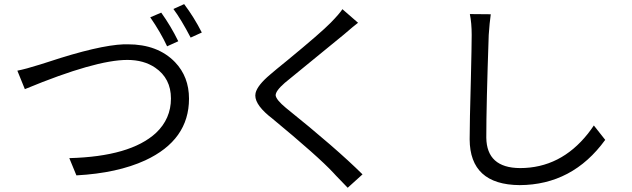

<svg xmlns="http://www.w3.org/2000/svg" viewBox="-20 -845 3040 924"><path d="M755.9 -784.2Q802.7 -718.8 837.9 -646.5L784.2 -622.1Q752.9 -689.5 703.1 -761.7ZM866.2 -825.2Q914.1 -761.7 951.2 -688.5L897.5 -664.1Q851.6 -752 814.5 -801.8ZM63.5 -504.9Q103.5 -512.7 171.9 -534.2Q183.6 -538.1 211.9 -546.9Q454.1 -627 576.2 -631.8Q585.9 -631.8 594.7 -631.8Q739.3 -631.8 822.3 -545.9Q889.6 -475.6 889.6 -370.1Q889.6 -170.9 678.7 -73.2Q544.9 -11.7 347.7 -1L313.5 -84Q607.4 -91.8 730.5 -205.1Q802.7 -273.4 802.7 -371.1Q802.7 -467.8 726.6 -519.5Q671.9 -556.6 592.8 -556.6Q439.5 -556.6 104.5 -418Q101.6 -417 99.6 -416Z M1627.9 -800.8 1703.1 -735.4Q1684.6 -721.7 1634.8 -678.7Q1592.8 -643.6 1350.6 -446.3Q1305.7 -407.2 1306.6 -385.7Q1309.6 -364.3 1355.5 -326.2Q1598.6 -130.9 1724.6 -5.9L1653.3 58.6Q1646.5 50.8 1596.7 0Q1589.8 -7.8 1585 -12.7Q1512.7 -90.8 1287.1 -277.3Q1279.3 -283.2 1273.4 -288.1Q1199.2 -350.6 1210 -397.5Q1218.8 -434.6 1280.3 -486.3Q1302.7 -505.9 1364.3 -555.7Q1524.4 -687.5 1571.3 -735.4Q1613.3 -778.3 1627.9 -800.8Z M2241.2 -777.3 2341.8 -776.4Q2335.9 -734.4 2332 -676.8Q2320.3 -339.8 2320.3 -182.6Q2322.3 -37.1 2482.4 -36.1Q2677.7 -36.1 2809.6 -202.1Q2824.2 -220.7 2837.9 -241.2L2892.6 -171.9Q2735.4 44.9 2480.5 45.9Q2241.2 43.9 2240.2 -174.8Q2240.2 -254.9 2246.1 -464.8Q2250 -627.9 2250 -676.8Q2250 -733.4 2241.2 -777.3Z"/></svg>

Font: Taipei Sans TC Beta
Style: Regular
Weight: 400
Designer: JT Foundry
Foundry: JT Foundry
Version: Version 1.000